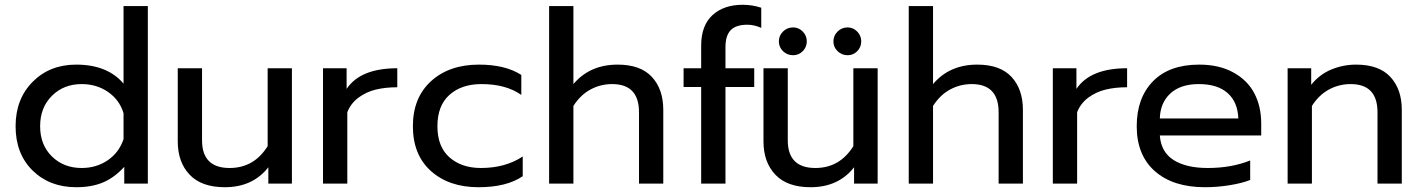

<svg xmlns="http://www.w3.org/2000/svg" viewBox="-20 -764 5913 799"><path d="M296.9 15.1Q186.5 15.1 115.7 -54.4Q44.9 -124 44.9 -238.8Q44.9 -352.1 116 -423.6Q187 -495.1 296.9 -495.1Q427.2 -495.1 494.1 -416V-738.8H595.2V0H497.1V-69.8Q457 -25.4 409.4 -5.1Q361.8 15.1 296.9 15.1ZM319.8 -64.9Q381.3 -64.9 428.5 -97.2Q475.6 -129.4 494.1 -185.1V-293Q477.1 -348.6 429.7 -381.3Q382.3 -414.1 319.8 -414.1Q245.1 -414.1 196 -365.2Q147 -316.4 147 -238.8Q147 -161.1 196 -113Q245.1 -64.9 319.8 -64.9Z M915.5 15.1Q818.8 15.1 769.3 -36.9Q719.7 -88.9 719.7 -175.8V-480H820.8V-180.2Q820.8 -64.9 935.5 -64.9Q1037.1 -64.9 1093.8 -155.8V-480H1194.8V0H1096.7V-67.9Q1031.7 15.1 915.5 15.1Z M1324.2 0V-480H1422.4V-394Q1480 -480 1633.3 -480V-400.9Q1583.5 -400.9 1543.5 -391.1Q1503.4 -381.3 1471.4 -357.4Q1439.5 -333.5 1425.3 -296.9V0Z M1971.2 15.1Q1848.6 15.1 1773.4 -52.2Q1698.2 -119.6 1698.2 -238.8Q1698.2 -357.4 1773.9 -426.3Q1849.6 -495.1 1973.1 -495.1Q2083 -495.1 2149.4 -452.1V-369.1Q2085.4 -414.1 1983.4 -414.1Q1900.9 -414.1 1850.6 -369.4Q1800.3 -324.7 1800.3 -238.8Q1800.3 -153.3 1850.6 -109.1Q1900.9 -64.9 1981.4 -64.9Q2083 -64.9 2155.3 -112.8V-30.8Q2088.4 15.1 1971.2 15.1Z M2265.1 0V-738.8H2366.2V-414.1Q2434.6 -495.1 2550.3 -495.1Q2645.5 -495.1 2692.9 -443.8Q2740.2 -392.6 2740.2 -307.1V0H2639.2V-296.9Q2639.2 -414.1 2527.3 -414.1Q2479.5 -414.1 2437.7 -391.8Q2396 -369.6 2366.2 -323.2V0Z M2897.9 0V-401.9H2824.7V-480H2897.9V-574.2Q2897.9 -657.7 2944.8 -700.9Q2991.7 -744.1 3070.8 -744.1Q3110.4 -744.1 3147.9 -731.9V-647.9Q3119.1 -661.1 3089.8 -661.1Q3043 -661.1 3021 -638.7Q2999 -616.2 2999 -567.9V-480H3118.7V-401.9H2999V0Z M3280.3 -534.2Q3255.9 -534.2 3238.5 -551Q3221.2 -567.9 3221.2 -591.8Q3221.2 -615.7 3238.5 -632.8Q3255.9 -649.9 3280.3 -649.9Q3303.7 -649.9 3320.6 -632.8Q3337.4 -615.7 3337.4 -591.8Q3337.4 -567.9 3320.6 -551Q3303.7 -534.2 3280.3 -534.2ZM3507.3 -534.2Q3482.9 -534.2 3465.6 -551Q3448.2 -567.9 3448.2 -591.8Q3448.2 -615.7 3465.6 -632.8Q3482.9 -649.9 3507.3 -649.9Q3530.3 -649.9 3547.1 -632.8Q3564 -615.7 3564 -591.8Q3564 -567.9 3547.4 -551Q3530.8 -534.2 3507.3 -534.2ZM3353 15.1Q3256.3 15.1 3206.8 -36.9Q3157.2 -88.9 3157.2 -175.8V-480H3258.3V-180.2Q3258.3 -64.9 3373 -64.9Q3474.6 -64.9 3531.2 -155.8V-480H3632.3V0H3534.2V-67.9Q3469.2 15.1 3353 15.1Z M3761.7 0V-738.8H3862.8V-414.1Q3931.2 -495.1 4046.9 -495.1Q4142.1 -495.1 4189.5 -443.8Q4236.8 -392.6 4236.8 -307.1V0H4135.7V-296.9Q4135.7 -414.1 4023.9 -414.1Q3976.1 -414.1 3934.3 -391.8Q3892.6 -369.6 3862.8 -323.2V0Z M4361.3 0V-480H4459.5V-394Q4517.1 -480 4670.4 -480V-400.9Q4620.6 -400.9 4580.6 -391.1Q4540.5 -381.3 4508.5 -357.4Q4476.6 -333.5 4462.4 -296.9V0Z M4994.6 15.1Q4861.8 15.1 4786.1 -51.5Q4710.4 -118.2 4710.4 -238.8Q4710.4 -356.4 4778.1 -425.8Q4845.7 -495.1 4970.7 -495.1Q5053.2 -495.1 5112.3 -462.6Q5171.4 -430.2 5200 -375.5Q5228.5 -320.8 5228.5 -250V-200.2H4806.6Q4811.5 -131.3 4863.8 -98.1Q4916 -64.9 5006.3 -64.9Q5104 -64.9 5182.6 -96.2V-15.1Q5150.4 -2 5097.9 6.6Q5045.4 15.1 4994.6 15.1ZM4806.6 -271H5133.3Q5130.9 -338.9 5088.9 -376.5Q5046.9 -414.1 4968.8 -414.1Q4892.6 -414.1 4850.3 -375Q4808.1 -335.9 4806.6 -271Z M5338.4 0V-480H5436.5V-411.1Q5470.7 -454.1 5520 -474.6Q5569.3 -495.1 5623.5 -495.1Q5718.8 -495.1 5766.1 -443.8Q5813.5 -392.6 5813.5 -307.1V0H5712.4V-296.9Q5712.4 -414.1 5600.6 -414.1Q5552.7 -414.1 5511 -391.8Q5469.2 -369.6 5439.5 -323.2V0Z"/></svg>

Font: Prompt
Style: Regular
Weight: 400
Designer: Katatrad Team
Foundry: CadsonDemak
Version: Version 1.000;PS 001.000;hotconv 1.0.88;makeotf.lib2.5.64775